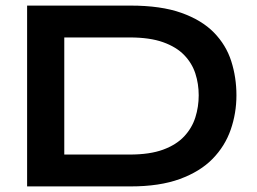

<svg xmlns="http://www.w3.org/2000/svg" viewBox="-20 -667 919 687"><path d="M447 -647Q556 -647 629 -621Q702 -595 745.5 -550.5Q789 -506 807.5 -448Q826 -390 826 -326Q826 -262 805.5 -203Q785 -144 740.5 -98.5Q696 -53 623.5 -26.5Q551 0 447 0H77V-647ZM210 -114H444Q516 -114 563.5 -131.5Q611 -149 639 -179Q667 -209 679 -247Q691 -285 691 -326Q691 -367 679 -404Q667 -441 639 -470Q611 -499 563.5 -516Q516 -533 444 -533H210Z"/></svg>

Font: Syne
Style: Bold
Weight: 700
Designer: Lucas Descroix
Foundry: Bonjour Monde
Version: Version 2.200